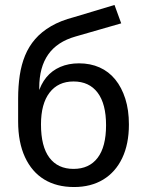

<svg xmlns="http://www.w3.org/2000/svg" viewBox="-20 -744 592 773"><path d="M278 9Q208 9 158 -21.5Q108 -52 80.5 -111.5Q53 -171 53 -255V-347Q53 -397 59.5 -440.5Q66 -484 81 -520.5Q96 -557 121.5 -586.5Q147 -616 185.5 -638.5Q224 -661 278 -675L441 -724L468 -650L284 -597Q210 -576 174 -524.5Q138 -473 138 -391V-366H133Q144 -405 166.5 -432.5Q189 -460 222.5 -474.5Q256 -489 298 -489Q344 -489 381 -472.5Q418 -456 444 -424Q470 -392 484.5 -346.5Q499 -301 499 -243Q499 -164 472 -107.5Q445 -51 395.5 -21Q346 9 278 9ZM276 -64Q339 -64 373 -108.5Q407 -153 407 -240Q407 -326 373 -371Q339 -416 276 -416Q214 -416 179.5 -371Q145 -326 145 -243Q145 -154 179 -109Q213 -64 276 -64Z"/></svg>

Font: Nunito Sans 10pt SemiCondensed Medium
Style: Regular
Weight: 500
Width: 4
Designer: Vernon Adams
Foundry: Vernon Adams
Version: Version 3.101;gftools[0.9.27]